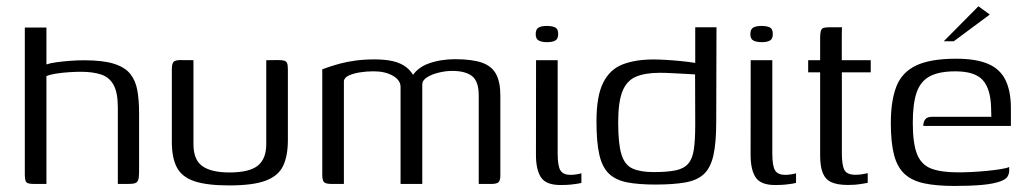

<svg xmlns="http://www.w3.org/2000/svg" viewBox="-20 -593 3313 619"><path d="M88.7 0Q69.4 0 64.7 -5.8Q60 -11.6 60 -31V-504.3H129.7V-385.3Q141.5 -389.5 162.5 -392.4Q183.5 -395.3 207.2 -397Q230.9 -398.7 250.8 -398.7Q311.5 -398.7 347.2 -387.5Q382.9 -376.3 400.1 -354.5Q417.3 -332.8 422.8 -301.6Q428.4 -270.5 428.4 -229.5V-39.2Q428.4 -22.3 425.8 -13.8Q423.3 -5.3 416.1 -2.7Q409 0 394.5 0H359.9V-245.9Q359.9 -294.4 346.2 -319.2Q332.6 -344 306 -352.8Q279.4 -361.6 240.5 -361.6Q225.1 -361.6 203.3 -360.3Q181.6 -358.9 161.5 -355.8Q141.4 -352.7 129.7 -347.7V0Z M603.7 -399V-128.2Q603.7 -77.7 632.5 -57.4Q661.3 -37 719.7 -37Q783.3 -37 810.8 -58.7Q838.4 -80.5 838.4 -128.5V-399Q839.4 -399 844.9 -399Q850.4 -399 856.8 -399.1Q863.2 -399.3 869.1 -399.3Q875 -399.3 876.8 -399.3Q889.2 -399.3 896 -397.5Q902.7 -395.7 905.4 -389.8Q908.1 -383.8 908.1 -369.9V-141Q908.1 -91.1 893 -58.7Q877.8 -26.2 836.9 -10.7Q796 4.8 718.7 4.8Q648.6 4.8 608.1 -8.3Q567.6 -21.5 550.8 -52.2Q534 -83 534 -136.2V-369.9Q534 -387.1 539.3 -393.2Q544.7 -399.3 561.5 -399.3Q572.5 -399.3 582.6 -399.1Q592.7 -399 603.7 -399Z M1048.9 0Q1030.6 0 1024.8 -5.7Q1019 -11.4 1019 -29.2V-369.6Q1027.1 -372.6 1042.1 -377.7Q1057.2 -382.8 1078.1 -388.4Q1099 -394 1126.7 -397.8Q1154.4 -401.5 1187.5 -401.5Q1221.1 -401.5 1246.3 -395.9Q1271.5 -390.2 1289.3 -376.7Q1307.1 -363.1 1318.6 -339.9L1305 -340.2Q1313.3 -357.3 1328.2 -369.5Q1343.1 -381.7 1363.1 -388.7Q1383.2 -395.7 1404.7 -399Q1426.2 -402.2 1445.9 -402.2Q1501.9 -402.2 1533.8 -391Q1565.7 -379.7 1579.4 -354Q1593.1 -328.3 1593.1 -285.1V-27.4Q1593.1 -10.9 1587 -5.4Q1580.9 0 1564.6 0H1523.4Q1523.4 -71.9 1523.4 -143.4Q1523.4 -215 1523.4 -286.9Q1523.1 -331 1501.8 -347.7Q1480.4 -364.4 1437.6 -364.4Q1417.5 -364.4 1395.3 -359.1Q1373.1 -353.9 1357.3 -344.1Q1341.4 -334.3 1341.4 -320.6V0H1271.4V-312.8Q1271.4 -334.5 1246.6 -348.8Q1221.8 -363.1 1184.2 -363.1Q1160.8 -363.1 1139.8 -359.6Q1118.7 -356.1 1104.8 -349.7Q1090.9 -343.2 1088.7 -332.5V0Z M1786.6 3.5Q1740.3 3.5 1724.1 -21.3Q1707.9 -46 1707.9 -93.7L1708.2 -399H1777.9V-98Q1777.9 -57.5 1787 -43.3Q1796.2 -29.2 1819.4 -29.2Q1827.5 -29.2 1839.2 -31Q1850.9 -32.7 1854.4 -34.5V-3.3Q1850.8 -2.3 1842.4 -0.8Q1834 0.7 1820.4 2.1Q1806.7 3.5 1786.6 3.5ZM1743.7 -457.1Q1726.6 -457.1 1716.9 -462.3Q1707.1 -467.5 1707.1 -482.9Q1707.1 -498.8 1716.4 -504.1Q1725.6 -509.4 1743.5 -509.4Q1761.5 -509.2 1770.6 -504.2Q1779.7 -499.3 1779.5 -482.9Q1779.5 -467.5 1770.2 -462.3Q1761 -457.1 1743.7 -457.1Z M1903 -201.7Q1903 -283 1924.5 -326.1Q1945.9 -369.3 1987.2 -385.3Q2028.5 -401.3 2086.8 -401.3Q2103.6 -401.3 2127.4 -399.9Q2151.3 -398.5 2175.2 -396.1Q2199.2 -393.7 2217.3 -390.8Q2235.4 -387.9 2241.7 -384.8L2221.4 -375V-505H2289.9L2289.1 -201Q2289.1 -133.5 2280.2 -93Q2271.3 -52.5 2249.6 -32.1Q2228 -11.7 2189.8 -4.9Q2151.5 2 2092.8 2Q2038.6 2 2001.9 -5.1Q1965.2 -12.3 1943.4 -32.9Q1921.6 -53.6 1912.3 -93.9Q1903 -134.3 1903 -201.7ZM2087.3 -38.2Q2131.7 -38.2 2158.4 -43.8Q2185.1 -49.4 2198.9 -65.5Q2212.7 -81.5 2217 -111.6Q2221.4 -141.7 2221.4 -191.4L2220.9 -353.1Q2210 -353.8 2189.5 -354.9Q2169.1 -356 2146.9 -357.1Q2124.7 -358.3 2107.6 -358.3Q2059.5 -358.3 2029.8 -345.5Q2000.1 -332.6 1986.6 -298.3Q1973 -264 1973 -198.7Q1973 -129.8 1983.4 -95.6Q1993.7 -61.4 2019 -49.8Q2044.4 -38.2 2087.3 -38.2Z M2478.6 3.5Q2432.3 3.5 2416.1 -21.3Q2399.9 -46 2399.9 -93.7L2400.2 -399H2469.9V-98Q2469.9 -57.5 2479 -43.3Q2488.2 -29.2 2511.4 -29.2Q2519.5 -29.2 2531.2 -31Q2542.9 -32.7 2546.4 -34.5V-3.3Q2542.8 -2.3 2534.4 -0.8Q2526 0.7 2512.4 2.1Q2498.7 3.5 2478.6 3.5ZM2435.7 -457.1Q2418.6 -457.1 2408.9 -462.3Q2399.1 -467.5 2399.1 -482.9Q2399.1 -498.8 2408.4 -504.1Q2417.6 -509.4 2435.5 -509.4Q2453.5 -509.2 2462.6 -504.2Q2471.7 -499.3 2471.5 -482.9Q2471.5 -467.5 2462.2 -462.3Q2453 -457.1 2435.7 -457.1Z M2713.8 3.3Q2680.4 3.3 2661 -5.3Q2641.5 -13.8 2632.8 -34.8Q2624.1 -55.8 2624.1 -92V-359.8H2585.5V-399H2624.1V-471.4Q2624.1 -486.3 2626.4 -493.5Q2628.7 -500.7 2634.8 -502.9Q2640.9 -505 2652.1 -505H2694.6Q2694.6 -503.5 2694.2 -496.8Q2693.9 -490.2 2693.9 -477.5V-399H2787.2V-359.8H2694.1V-100.3Q2694.1 -61.1 2702.2 -45.3Q2710.4 -29.5 2738.5 -29.5Q2749.4 -29.5 2761.1 -31.5Q2772.8 -33.5 2777.5 -34.7V-3.5Q2771.8 -2.5 2754.8 0.4Q2737.9 3.3 2713.8 3.3Z M3057.1 6.5Q2999.1 6.5 2959.6 -1.9Q2920.1 -10.3 2896.3 -32.2Q2872.5 -54.2 2862.3 -93.8Q2852 -133.4 2852 -196.1Q2852 -268.5 2869.9 -314.2Q2887.7 -360 2933.7 -381.9Q2979.7 -403.7 3062.5 -403.7Q3126.7 -403.7 3165.5 -387.1Q3204.2 -370.5 3221.6 -335Q3239.1 -299.5 3239.1 -244.1V-187H2956.6Q2956.6 -199.4 2962.7 -207.9Q2968.8 -216.4 2984.7 -216.4H3176L3175.3 -245Q3173.8 -306.6 3148.3 -334.8Q3122.9 -363 3060.2 -363Q3007.5 -363 2977.4 -346.9Q2947.4 -330.7 2935.1 -294.7Q2922.8 -258.7 2922.8 -197.2Q2922.8 -131 2936.3 -96.6Q2949.9 -62.1 2981.7 -49.7Q3013.6 -37.3 3069.2 -37.3Q3088.2 -37.3 3112.7 -38.5Q3137.3 -39.8 3161.9 -42.1Q3186.5 -44.5 3206.2 -47.7Q3225.9 -50.9 3233.6 -54.6V-42.8Q3233.6 -33.2 3228.5 -24.2Q3223.4 -15.2 3206 -8.6Q3183.6 -0.3 3146.1 3.1Q3108.7 6.5 3057.1 6.5ZM3022.7 -460 3134.4 -572.8 3171 -546.1 3055 -460Z"/></svg>

Font: Genos Thin
Style: Regular
Weight: 100
Designer: Robert E. Leuschke
Foundry: Robert E. Leuschke
Version: Version 1.010